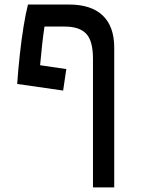

<svg xmlns="http://www.w3.org/2000/svg" viewBox="-20 -606 626 851"><path d="M392.1 224.6V-345.7Q392.1 -424.8 362.1 -456.5Q332 -488.3 266.1 -488.3H177.2Q171.9 -453.6 167 -410.2Q162.1 -366.7 157.7 -316.9L273.9 -299.8L259.8 -204.6L56.2 -233.9Q60.5 -297.4 67.9 -364.5Q75.2 -431.6 84.7 -490Q94.2 -548.3 104 -585.9H285.6Q384.8 -585.9 435.5 -537.1Q486.3 -488.3 486.3 -395V224.6Z"/></svg>

Font: Cascadia Code NF
Style: Regular
Weight: 400
Monospace: yes
Designer: Aaron Bell
Foundry: Saja Typeworks
Version: Version 2404.023; ttfautohint (v1.8.4)